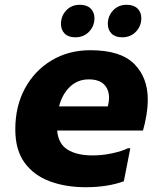

<svg xmlns="http://www.w3.org/2000/svg" viewBox="-20 -772 666 803"><path d="M339 11Q254 11 187.5 -14Q121 -39 82.5 -92Q44 -145 44 -231Q44 -328 84.5 -402.5Q125 -477 196 -519.5Q267 -562 358 -562Q484 -562 541 -505Q598 -448 598 -356Q598 -325 592.5 -291Q587 -257 578 -226H219Q224 -170 263 -146Q302 -122 367 -122Q409 -122 450 -131Q491 -140 515 -152H525L498 -14Q466 -2 425.5 4.5Q385 11 339 11ZM351 -440Q305 -440 272.5 -409Q240 -378 227 -327H431Q433 -336 434.5 -345Q436 -354 436 -363Q436 -398 415 -419Q394 -440 351 -440ZM491 -616Q462 -616 446.5 -631.5Q431 -647 431 -672Q431 -705 453 -728.5Q475 -752 510 -752Q539 -752 555 -736.5Q571 -721 571 -696Q571 -663 548.5 -639.5Q526 -616 491 -616ZM295 -616Q266 -616 250.5 -631.5Q235 -647 235 -672Q235 -705 257 -728.5Q279 -752 314 -752Q343 -752 359 -736.5Q375 -721 375 -696Q375 -663 352.5 -639.5Q330 -616 295 -616Z"/></svg>

Font: Kufam
Style: Bold Italic
Weight: 700
Italic angle: -11°
Designer: Artur Schmal
Foundry: Original Type
Version: Version 1.301; ttfautohint (v1.8.3)